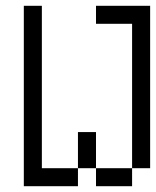

<svg xmlns="http://www.w3.org/2000/svg" viewBox="-20 -645 540 665"><path d="M62.5 -625Q62.5 -625 62.5 0H250V-62.5H125V-625ZM250 -62.5H312.5V0H437.5V-62.5H312.5Q312.5 -62.5 312.5 -187.5H250Q250 -187.5 250 -62.5ZM437.5 -62.5H500V-625H312.5V-562.5H437.5Q437.5 -562.5 437.5 -62.5Z"/></svg>

Font: Unifont
Style: Regular
Weight: 500
Version: Version 15.1.04